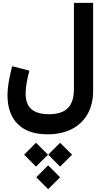

<svg xmlns="http://www.w3.org/2000/svg" viewBox="-20 -705 727 1360"><path d="M236.8 550.7 321 635.2 405.8 550.7 321 466.2ZM321.6 390.7 405.8 475.2 490.6 390.7 405.8 306.2ZM151 390.7 235.2 475.2 320 390.7 235.2 306.2ZM327.8 104Q242.8 104 202.2 68.2Q161.5 32.3 161.5 -42.6Q161.5 -72.9 167.9 -113Q174.3 -153.2 187.9 -204.6L65.9 -236.1Q48.1 -163.6 40.6 -116.9Q33 -70.2 33 -32.9Q33 102.1 106.3 174.3Q179.5 246.4 316.1 246.4Q416.2 246.4 488.6 209.3Q561.1 172.1 600.3 102.7Q639.6 33.3 639.6 -63.6V-684.9H503.7V-74Q503.7 16.9 460.8 60.4Q417.9 104 327.8 104Z"/></svg>

Font: Estedad VF
Style: Regular
Weight: 100
Designer: Amin Abedi
Version: Version 7.3